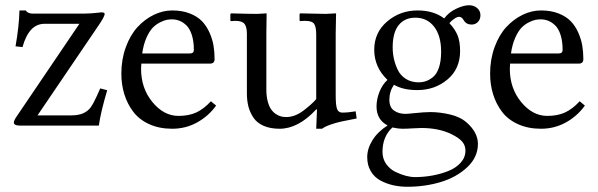

<svg xmlns="http://www.w3.org/2000/svg" viewBox="-20 -482 2295 737"><path d="M106.4 -429.7H301.8Q314.9 -429.7 330.8 -430.9Q346.7 -432.1 357.4 -433.3Q368.2 -434.6 368.7 -434.6Q381.8 -434.6 381.8 -428.7Q381.8 -418.9 359.9 -386.7L124 -39.1H253.4Q281.7 -39.1 299.8 -47.4Q317.9 -55.7 328.4 -70.3Q338.9 -85 352.1 -114.3L364.7 -142.6L391.6 -135.7Q366.7 -52.2 359.4 0H55.7Q33.2 0 33.2 -11.7Q33.2 -19 42 -32.2L284.7 -390.6H150.4Q91.3 -390.6 66.4 -301.3L39.6 -304.2Q53.2 -380.9 54.7 -441.9H79.6Q81.1 -437 88.4 -433.3Q95.7 -429.7 106.4 -429.7Z M525.9 -276.9H709.5Q724.1 -276.9 724.1 -290.5Q724.1 -323.7 716.3 -347.9Q708.5 -372.1 695.6 -384.5Q682.6 -397 668.9 -402.3Q655.3 -407.7 640.1 -407.7Q630.9 -407.7 620.8 -406Q610.8 -404.3 595 -396.5Q579.1 -388.7 566.4 -375.7Q553.7 -362.8 542.2 -337.2Q530.8 -311.5 525.9 -276.9ZM789.6 -93.3 809.6 -76.7Q780.3 -36.1 736.6 -12Q692.9 12.2 641.1 12.2Q591.3 12.2 552.7 -5.4Q514.2 -22.9 491.5 -53Q468.8 -83 457.3 -120.1Q445.8 -157.2 445.8 -199.2Q445.8 -253.9 462.9 -300.8Q480 -347.7 507.8 -377.9Q535.6 -408.2 570.3 -425Q605 -441.9 641.1 -441.9Q679.2 -441.9 708.5 -430.4Q737.8 -418.9 755.4 -400.6Q772.9 -382.3 784.2 -356.9Q795.4 -331.5 799.6 -306.9Q803.7 -282.2 803.7 -254.9Q803.7 -237.8 785.6 -237.8H522.5Q521.5 -227.1 521.5 -217.8Q521.5 -143.1 565.2 -90.1Q608.9 -37.1 665 -37.1Q705.1 -37.1 733.9 -50.5Q762.7 -64 789.6 -93.3Z M1268.6 -116.2Q1268.6 -78.1 1273.7 -64Q1278.8 -49.8 1293.9 -49.8Q1316.9 -49.8 1345.2 -54.7L1349.1 -27.3Q1311 -20 1290.8 -15.6Q1270.5 -11.2 1248.8 -3.7Q1227.1 3.9 1216.3 12.2H1193.8L1196.8 -62H1193.8Q1125 12.2 1053.2 12.2Q1017.6 12.2 991.9 1Q966.3 -10.3 952.9 -30.3Q939.5 -50.3 933.6 -73Q927.7 -95.7 927.7 -123.5V-351.6Q927.7 -378.4 918.7 -390.1Q909.7 -401.9 883.8 -401.9Q877 -401.9 867.2 -400.9L864.3 -402.3V-428.2L867.2 -430.7Q934.6 -428.7 966.8 -428.7L1003.4 -430.7L1002.4 -351.1V-137.7Q1002.4 -112.3 1007.6 -93Q1012.7 -73.7 1020.5 -62.5Q1028.3 -51.3 1039.1 -44.2Q1049.8 -37.1 1059.3 -34.9Q1068.8 -32.7 1078.6 -32.7Q1111.3 -32.7 1143.6 -56.6Q1177.7 -82.5 1193.8 -101.6V-349.1Q1193.8 -378.4 1186 -390.1Q1178.2 -401.9 1151.9 -401.9Q1138.7 -401.9 1131.8 -400.9L1129.9 -403.3V-427.7L1131.8 -430.7Q1202.6 -428.7 1230.5 -428.7L1270 -430.7L1268.6 -352.1Z M1673.3 -283.2Q1673.3 -344.7 1646.5 -379.4Q1619.6 -414.1 1574.2 -414.1Q1533.2 -414.1 1510.3 -385.5Q1487.3 -356.9 1487.3 -300.3Q1487.3 -278.3 1491.9 -256.8Q1496.6 -235.4 1506.8 -213.9Q1517.1 -192.4 1537.8 -179.2Q1558.6 -166 1586.9 -166Q1602.1 -166 1615.5 -170.7Q1628.9 -175.3 1642.8 -186.8Q1656.7 -198.2 1665 -222.9Q1673.3 -247.6 1673.3 -283.2ZM1486.3 7.3Q1448.2 42 1448.2 101.1Q1448.2 127.4 1462.4 147.5Q1476.6 167.5 1497.8 177.7Q1519 188 1538.1 192.9Q1557.1 197.8 1572.3 197.8Q1606 197.8 1638.9 191.9Q1671.9 186 1701.2 174.3Q1730.5 162.6 1748.5 142.3Q1766.6 122.1 1766.6 96.2Q1766.6 76.7 1754.9 62.5Q1743.2 48.3 1714.4 33.7Q1665.5 9.3 1597.2 9.3Q1585 9.3 1564 10.7Q1542.5 12.2 1523.4 12.2Q1509.3 12.2 1486.3 7.3ZM1790 -387.7Q1769.5 -387.7 1759.8 -404.8Q1752.4 -417.5 1742.7 -417.5Q1734.4 -417.5 1722.9 -409.4Q1711.4 -401.4 1705.1 -393.1Q1727.1 -369.6 1736.6 -345.7Q1746.1 -321.8 1746.1 -286.6Q1746.1 -217.3 1697.5 -176.8Q1648.9 -136.2 1582 -136.2Q1526.9 -136.2 1492.2 -156.7Q1474.6 -130.9 1474.6 -99.1Q1474.6 -69.8 1492.7 -57.4Q1510.7 -44.9 1536.1 -44.9Q1543.9 -44.9 1567.4 -47.4Q1609.9 -51.8 1631.8 -51.8Q1667.5 -51.8 1707 -42.7Q1746.6 -33.7 1772.5 -10.7Q1814.5 26.9 1814.5 70.3Q1814.5 121.6 1773.2 160.2Q1731.9 198.7 1671.6 216.8Q1611.3 234.9 1543.9 234.9Q1514.6 234.9 1488.8 229Q1462.9 223.1 1439.9 210.7Q1417 198.2 1403.3 175.3Q1389.6 152.3 1389.6 121.1Q1389.6 88.4 1409.9 55.9Q1430.2 23.4 1467.8 -0.5Q1425.3 -22.5 1425.3 -73.7Q1425.3 -100.6 1436.5 -129.2Q1447.8 -157.7 1467.3 -175.3Q1416.5 -224.1 1416.5 -291Q1416.5 -357.4 1466.3 -399.7Q1516.1 -441.9 1582.5 -441.9Q1645 -441.9 1685.1 -411.1Q1702.1 -434.6 1730.7 -448.2Q1759.3 -461.9 1780.3 -461.9Q1799.3 -461.9 1811.8 -450.9Q1824.2 -439.9 1824.2 -423.8Q1824.2 -407.7 1814.5 -397.7Q1804.7 -387.7 1790 -387.7Z M1941.4 -276.9H2125Q2139.6 -276.9 2139.6 -290.5Q2139.6 -323.7 2131.8 -347.9Q2124 -372.1 2111.1 -384.5Q2098.1 -397 2084.5 -402.3Q2070.8 -407.7 2055.7 -407.7Q2046.4 -407.7 2036.4 -406Q2026.4 -404.3 2010.5 -396.5Q1994.6 -388.7 1981.9 -375.7Q1969.2 -362.8 1957.8 -337.2Q1946.3 -311.5 1941.4 -276.9ZM2205.1 -93.3 2225.1 -76.7Q2195.8 -36.1 2152.1 -12Q2108.4 12.2 2056.6 12.2Q2006.8 12.2 1968.3 -5.4Q1929.7 -22.9 1907 -53Q1884.3 -83 1872.8 -120.1Q1861.3 -157.2 1861.3 -199.2Q1861.3 -253.9 1878.4 -300.8Q1895.5 -347.7 1923.3 -377.9Q1951.2 -408.2 1985.8 -425Q2020.5 -441.9 2056.6 -441.9Q2094.7 -441.9 2124 -430.4Q2153.3 -418.9 2170.9 -400.6Q2188.5 -382.3 2199.7 -356.9Q2210.9 -331.5 2215.1 -306.9Q2219.2 -282.2 2219.2 -254.9Q2219.2 -237.8 2201.2 -237.8H1938Q1937 -227.1 1937 -217.8Q1937 -143.1 1980.7 -90.1Q2024.4 -37.1 2080.6 -37.1Q2120.6 -37.1 2149.4 -50.5Q2178.2 -64 2205.1 -93.3Z"/></svg>

Font: Libertinage
Style: f
Weight: 400
Designer: OSP
Foundry: OSP
Version: Version 1.0; 2008; OFL relea